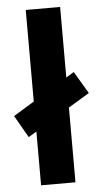

<svg xmlns="http://www.w3.org/2000/svg" viewBox="-66 -795 438 829"><g transform="rotate(-5 153.0 -380.0)"><path d="M78 0V-233L43 -212L-12 -308L78 -363V-760H227V-454L261 -475L318 -379L227 -324V0Z"/></g></svg>

Font: Noto Sans Ol Chiki
Style: Regular
Weight: 400
Designer: Monotype Design Team, Lewis McGuffie
Foundry: Monotype Imaging Inc.
Version: Version 2.003